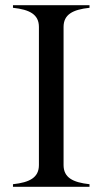

<svg xmlns="http://www.w3.org/2000/svg" viewBox="-20 -720 395 740"><path d="M30 -10V0H325V-10C260 -17 225 -36 225 -84V-616C225 -664 260 -683 325 -690V-700H30V-690C95 -683 130 -664 130 -616V-84C130 -36 95 -17 30 -10Z"/></svg>

Font: Sprat Condesed
Style: Regular
Weight: 400
Width: 3
Designer: Ethan Nakache
Foundry: Collletttivo
Version: Version 2.000;Glyphs 3.2 (3217)